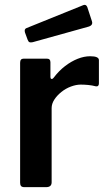

<svg xmlns="http://www.w3.org/2000/svg" viewBox="-20 -772 451 792"><path d="M81 0Q71 0 67 -4.5Q63 -9 63 -18V-513Q63 -530 77 -530H174Q188 -530 188 -515V-454Q188 -448 192 -446.5Q196 -445 201 -451Q223 -480 248.5 -499.5Q274 -519 300.5 -529.5Q327 -540 352 -540Q388 -540 388 -524V-428Q388 -414 375 -416Q360 -420 343.5 -421.5Q327 -423 313 -423Q294 -423 272.5 -415Q251 -407 233 -392.5Q215 -378 204 -361Q193 -344 193 -326V-20Q193 0 170 0H81ZM340 -743 359 -685Q365 -668 345 -662L115 -598Q106 -596 101.5 -598Q97 -600 94 -608L83 -638Q79 -652 89 -656L324 -751Q335 -755 340 -743Z"/></svg>

Font: Libre Franklin SemiBold
Style: Regular
Weight: 600
Designer: Pablo Impallari, Rodrigo Fuenzalida, Nhung Nguyen
Foundry: Impallari Type
Version: Version 3.000